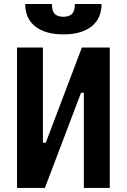

<svg xmlns="http://www.w3.org/2000/svg" viewBox="-20 -928 626 948"><path d="M151.9 0V-223.6H206.1L384.3 -693.4H413.6V-469.7H379.9L201.7 0ZM64 0V-693.4H191.9V0ZM394 0V-693.4H522V0ZM293 -758.3Q203.1 -758.3 153.8 -797.6Q104.5 -836.9 104.5 -908.2H236.3Q236.3 -872.1 251.1 -858.6Q265.9 -845.2 292.9 -845.2Q319.8 -845.2 334.7 -858.7Q349.6 -872.2 349.6 -908.2H481.4Q481.4 -836.9 432.1 -797.6Q382.8 -758.3 293 -758.3Z"/></svg>

Font: Cascadia Code PL
Style: Regular
Weight: 400
Monospace: yes
Designer: Aaron Bell
Foundry: Saja Typeworks
Version: Version 2102.003